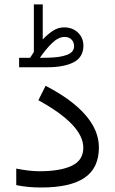

<svg xmlns="http://www.w3.org/2000/svg" viewBox="-20 -834 511 853"><path d="M113.8 -577.1Q118.2 -583.5 122.3 -590.6Q126.5 -597.7 130.4 -603V-814.5H169.9V-658.7Q190.9 -681.2 214.4 -696.8Q237.8 -712.4 264.6 -712.4Q302.2 -712.4 326.4 -689.2Q350.6 -666 350.6 -630.4Q350.1 -580.1 307.6 -557.6Q265.1 -535.2 189.5 -535.2H64.9V-577.1ZM189 -577.6Q245.6 -578.1 277.3 -590.1Q309.1 -602.1 309.1 -628.4Q309.1 -647 297.6 -658.4Q286.1 -669.9 267.1 -669.9Q239.7 -669.9 211.4 -642.6Q183.1 -615.2 157.2 -577.1ZM155.8 -73.2Q247.1 -73.2 298.6 -97.4Q350.1 -121.6 350.1 -177.7Q350.1 -279.3 150.4 -388.7L182.6 -452.6Q297.9 -393.6 358.6 -324.2Q419.4 -254.9 419.4 -179.2Q419.4 -87.4 355.7 -44.2Q292 -1 163.1 -1Q101.1 -1 52.2 -11.7V-85Q110.8 -73.2 155.8 -73.2Z"/></svg>

Font: Vazirmatn RD Light
Style: Regular
Weight: 300
Designer: Saber Rastikerdar
Foundry: Saber Rastikerdar
Version: Version 32.102